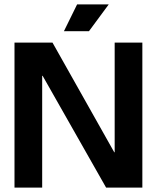

<svg xmlns="http://www.w3.org/2000/svg" viewBox="-20 -854 714 874"><path d="M46 0V-660H219L500 -161H502V-660H628V0H463L174 -509H172V0ZM385 -712H271L331 -834H475Z"/></svg>

Font: Bricolage Grotesque 96pt SemiBold
Style: Regular
Weight: 600
Designer: Mathieu Triay
Foundry: Atelier Triay
Version: Version 1.001; ttfautohint (v1.8.4.7-5d5b);gftools[0.9.33.de